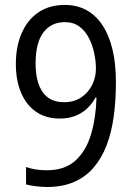

<svg xmlns="http://www.w3.org/2000/svg" viewBox="-20 -744 539 774"><path d="M447.3 -412.6Q447.3 -339.4 438.5 -274.9Q429.7 -210.4 409.7 -158.2Q389.6 -106 357.4 -68.4Q325.2 -30.8 278.6 -10.5Q231.9 9.8 169.4 9.8Q149.9 9.8 125.2 6.8Q100.6 3.9 85 -0.5V-70.8Q102.1 -64.5 123.5 -61Q145 -57.6 168 -57.6Q241.7 -57.6 284.7 -97.2Q327.6 -136.7 347.2 -203.4Q366.7 -270 369.1 -350.6H364.7Q352.1 -326.7 332.3 -307.6Q312.5 -288.6 284.7 -277.3Q256.8 -266.1 220.7 -266.1Q164.6 -266.1 125 -293.7Q85.4 -321.3 64.7 -370.8Q43.9 -420.4 43.9 -486.3Q43.9 -556.6 67.4 -610.4Q90.8 -664.1 134.8 -694.1Q178.7 -724.1 241.7 -724.1Q289.1 -724.1 326.9 -704.1Q364.7 -684.1 391.6 -644.5Q418.5 -605 432.9 -546.9Q447.3 -488.8 447.3 -412.6ZM241.7 -654.8Q186.5 -654.8 155 -613.3Q123.5 -571.8 123.5 -487.8Q123.5 -414.1 151.9 -373Q180.2 -332 238.3 -332Q279.3 -332 308.1 -351.8Q336.9 -371.6 351.8 -402.3Q366.7 -433.1 366.7 -466.8Q366.7 -495.6 360.1 -528.3Q353.5 -561 338.9 -589.8Q324.2 -618.7 300.3 -636.7Q276.4 -654.8 241.7 -654.8Z"/></svg>

Font: Open Sans SemiCondensed
Style: Regular
Weight: 400
Width: 4
Designer: Monotype Design Team
Foundry: Monotype Imaging Inc.
Version: Version 3.000